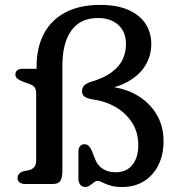

<svg xmlns="http://www.w3.org/2000/svg" viewBox="-20 -735 705 767"><path d="M633.4 -171.5Q633.4 -235.4 601.3 -284.9Q569.1 -334.3 512.6 -362.5Q456.1 -390.6 383.2 -390.3L379 -375.2Q445.1 -383.3 491 -408.9Q536.8 -434.5 560.6 -473.3Q584.3 -512.1 584.3 -559.5Q584.3 -604.4 561.6 -639.6Q538.8 -674.8 493.5 -695.1Q448.2 -715.4 380.4 -715.4Q297.9 -715.4 241.1 -685.3Q184.3 -655.3 155.2 -600Q126.1 -544.8 126.1 -468.1V-428.6L139 -460.2H68.3Q55.9 -460.2 48.7 -453.9Q41.5 -447.7 41.5 -437.4Q41.5 -426 51.6 -419.1Q61.7 -412.3 78.5 -406.2L94.5 -400.8Q109.2 -395.8 116.8 -387.8Q124.5 -379.8 124.5 -362V-92.6Q124.5 -76.5 116.5 -67.4Q108.6 -58.3 95.7 -55.4L75.9 -51.2Q50.1 -44.6 50.1 -23.4Q50.1 -12.8 57.9 -6.4Q65.7 0 80.3 0H190.3Q213.2 0 221.2 -12.7Q229.1 -25.3 229.1 -51.8V-471Q229.1 -563.3 265.1 -613.1Q301.1 -663 371.5 -663Q422.2 -663 452.8 -635.3Q483.3 -607.6 483.3 -558.3Q483.3 -527.9 470.8 -499.3Q458.2 -470.6 426.2 -446.5Q394.1 -422.3 335.6 -405.6Q319 -398.3 313.3 -390.1Q307.6 -381.8 307.6 -371Q307.6 -357.7 316.1 -350.2Q324.5 -342.8 348.7 -338.2Q399.5 -331.6 441.1 -307.7Q482.6 -283.8 507.5 -245.1Q532.4 -206.5 532.4 -155.6Q532.4 -105.2 508.7 -76Q484.9 -46.8 441.6 -46.8Q411.1 -46.8 389.5 -61.3Q367.9 -75.7 359.1 -101.5L346.8 -132.4Q341.8 -144.2 335 -151.6Q328.1 -158.9 316.6 -158.9Q306.2 -158.9 299.8 -150.8Q293.3 -142.6 293.3 -129.6V-20.8Q293.3 -6.7 300.5 2.6Q307.7 12 320.4 12Q328.4 12 335 8.2Q341.5 4.3 347.4 -0.5Q353.3 -5.4 359 -9.1Q364.6 -12.9 370.3 -12.7Q377.3 -12.5 389.1 -6.2Q400.8 0 420 6Q439.2 12 468.2 12Q518.1 12 555.2 -11.1Q592.2 -34.2 612.8 -75.6Q633.4 -116.9 633.4 -171.5Z"/></svg>

Font: Fraunces SuperSoft 9pt
Style: Regular
Weight: 900
Version: Version 1.000;[b76b70a41]